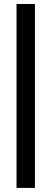

<svg xmlns="http://www.w3.org/2000/svg" viewBox="-20 -730 232 947"><path d="M61.5 -710.4H152.3V196.8H61.5Z"/></svg>

Font: Meera Inimai
Style: Regular
Weight: 400
Version: 2.0.0+20160526